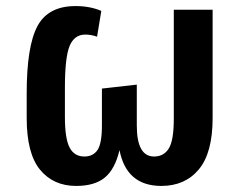

<svg xmlns="http://www.w3.org/2000/svg" viewBox="-20 -598 806 633"><path d="M231 15Q156 15 112 -38.5Q68 -92 68 -209V-290Q68 -446 103.5 -512Q139 -578 229 -578Q277 -578 314 -562L300 -477Q281 -484 261 -484Q225 -484 209.5 -446.5Q194 -409 194 -308V-212Q194 -141 209.5 -111.5Q225 -82 258 -82Q287 -82 301.5 -103.5Q316 -125 316 -184V-306L431 -319V-184Q431 -82 488 -82Q520 -82 536.5 -108.5Q553 -135 553 -207V-566H681V-209Q681 -94 635.5 -39.5Q590 15 512 15Q397 15 374 -103Q359 -40 325.5 -12.5Q292 15 231 15Z"/></svg>

Font: FiraGO Medium
Style: Regular
Weight: 500
Designer: bBox Type
Foundry: bBox Type GmbH
Version: Version 1.001;PS 001.001;hotconv 1.0.88;makeotf.lib2.5.64775